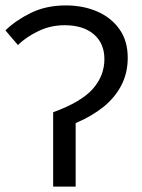

<svg xmlns="http://www.w3.org/2000/svg" viewBox="-20 -688 522 708"><path d="M176 0V-274Q280 -312 322.5 -360.5Q365 -409 365 -470Q365 -528 326 -561.5Q287 -595 218 -595Q167 -595 122 -573.5Q77 -552 46 -522L0 -576Q38 -613 94 -640.5Q150 -668 223 -668Q286 -668 337.5 -646Q389 -624 420 -581Q451 -538 451 -475Q451 -419 427.5 -373.5Q404 -328 361 -293.5Q318 -259 259 -234V0Z"/></svg>

Font: Source Sans 3
Style: Regular
Weight: 400
Designer: Paul D. Hunt
Foundry: Adobe
Version: Version 3.046;hotconv 1.0.118;makeotfexe 2.5.65603